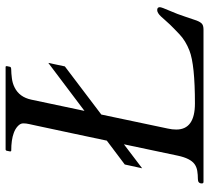

<svg xmlns="http://www.w3.org/2000/svg" viewBox="-50 -678 728 668"><g transform="rotate(-90 314.0 -344.0)"><path d="M9.8 -5.9Q9.8 -19.5 24.9 -19.5Q40 -19.5 53.5 -21.7Q66.9 -23.9 77.1 -31.2Q97.2 -45.9 106.4 -89.4L146 -276.9L62.5 -213.4L75.7 -273.9L158.7 -336.4Q173.3 -406.2 183.6 -453.9Q193.8 -501.5 200.4 -532.5Q207 -563.5 210.7 -580.8Q214.4 -598.1 216.3 -606.4Q218.8 -617.2 218.8 -627.2Q218.8 -637.2 209 -646.2Q199.2 -655.3 185.1 -660.2Q161.6 -668.9 124 -668.9Q121.1 -668.9 121.1 -672.9L123.5 -684.6Q124.5 -688.5 128.4 -688.5H415Q418 -688.5 418 -684.6L415.5 -672.9Q414.6 -668.9 404.1 -668.9Q393.6 -668.9 376 -666.7Q358.4 -664.6 343.8 -657.2Q310.1 -640.6 301.3 -599.1L262.2 -414.1L429.2 -540L417 -482.4L249.5 -355.5L200.7 -124Q197.3 -108.9 197.3 -94.7Q197.3 -29.8 288.1 -29.8Q422.9 -29.8 471.7 -48.8Q505.9 -62 528.6 -83.5Q551.3 -105 562.7 -116.9Q574.2 -128.9 579.6 -135.5Q585 -142.1 590.3 -147.5Q603 -161.1 613 -161.1Q623 -161.1 623 -151.9Q623 -146 610.8 -118.2Q598.6 -90.3 590.3 -64.5Q582 -38.6 576.7 -24.4Q571.3 -10.3 564.9 -5.1Q558.6 0 544.9 0H15.1Q9.8 0 9.8 -5.9Z"/></g></svg>

Font: Cardo-Italic
Style: Italic
Weight: 400
Italic angle: -12°
Designer: David J. Perry
Foundry: David J. Perry
Version: Version 0.991